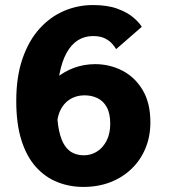

<svg xmlns="http://www.w3.org/2000/svg" viewBox="-20 -726 690 757"><path d="M308.9 11Q253.6 11 205.5 -8.4Q157.4 -27.8 121 -68.4Q84.7 -109.1 64.4 -173.5Q44.1 -237.9 44.1 -328Q44.1 -423.2 68.6 -494.4Q93.1 -565.5 135.4 -612.5Q177.7 -659.4 232 -682.8Q286.4 -706.1 346.5 -706.1Q404.1 -706.1 443.3 -691.5Q482.5 -677 505.9 -656.9Q529.3 -636.9 538.9 -620.2L438 -532.3Q432.5 -541.7 421.8 -553.8Q411.1 -565.9 393.1 -574.9Q375.1 -583.8 346.6 -583.8Q313.9 -583.8 287.5 -567.5Q261.2 -551.1 242.6 -517.6Q223.9 -484.1 214.2 -432.6Q204.4 -381.1 204.4 -310.9Q204.4 -249.9 212.8 -211.2Q221.1 -172.6 235.9 -151.3Q250.7 -130.1 269.9 -121.9Q289 -113.7 310.6 -113.7Q338.6 -113.7 362.2 -128.4Q385.8 -143.1 400.2 -171.2Q414.6 -199.2 414.6 -238.1Q414.6 -278.6 401.1 -303.1Q387.7 -327.6 364.8 -338.9Q341.9 -350.1 313.6 -350.1Q291.4 -350.1 273 -343Q254.5 -335.9 240.4 -322.5Q226.4 -309.1 217.6 -290.5Q208.8 -271.9 205.9 -248.9L117.3 -274.1Q124.7 -317.5 146.3 -353.9Q167.9 -390.2 200 -417Q232.1 -443.8 271.7 -458.5Q311.3 -473.1 355.1 -473.1Q412.1 -473.1 461.8 -447.8Q511.4 -422.5 542.1 -371.6Q572.9 -320.7 572.9 -243.7Q572.9 -187.6 553.4 -141Q534 -94.4 498.4 -60.2Q462.9 -26.1 414.8 -7.5Q366.6 11 308.9 11Z"/></svg>

Font: Trispace Thin
Style: Regular
Weight: 100
Designer: Tyler Finck
Foundry: Etcetera Type Company
Version: Version 1.210